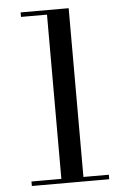

<svg xmlns="http://www.w3.org/2000/svg" viewBox="-54 -789 541 828"><g transform="rotate(-5 217.0 -375.0)"><path d="M179.5 -5.5V-730.5H67V-750H275V-5.5ZM50 0V-19.5H385V0Z"/></g></svg>

Font: Bodoni Moda SC
Style: Regular
Weight: 400
Designer: Owen Earl
Foundry: indestructible type
Version: Version 2.005